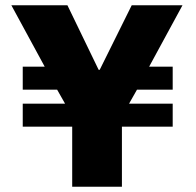

<svg xmlns="http://www.w3.org/2000/svg" viewBox="-20 -706 740 726"><path d="M253 0V-227H66V-314H226L196 -367H66V-454H149L23 -686H235L353 -442H357L478 -686H670L544 -454H633V-367H498L468 -314H633V-227H441V0Z"/></svg>

Font: Chivo Medium ExtraBold
Style: Regular
Weight: 800
Version: Version 2.002